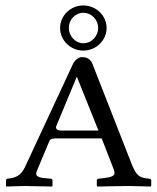

<svg xmlns="http://www.w3.org/2000/svg" viewBox="-20 -684 578 706"><path d="M161 -164C163 -171 170 -175 183 -175H354L399 -59C400 -55 401 -51 401 -48C401 -35 384 -32 361 -29L343 -27C339 -27 336 -24 336 -21V0L338 2C338 2 422 0 450 0C480 0 533 2 533 2L536 0V-21C536 -24 535 -26 528 -27C495 -30 483 -36 466 -76L320 -449C313 -466 301 -474 280 -474C271 -474 255 -464 248 -448L72 -70C55 -34 33 -30 8 -27C5 -27 2 -24 2 -21V0L4 2C4 2 49 0 69 0C88 0 171 2 171 2L173 0V-21C173 -24 170 -27 167 -27L154 -28C129 -30 113 -33 113 -46C113 -49 115 -54 117 -59ZM342 -204H206C186 -204 186 -213 186 -218L262 -401H263ZM287 -637C316 -637 341 -612 341 -581C341 -553 318 -525 287 -525C256 -525 233 -553 233 -581C233 -611 256 -637 287 -637ZM201 -581C201 -535 240 -498 286 -498C334 -498 372 -536 372 -581C372 -628 332 -664 286 -664C240 -664 201 -627 201 -581Z"/></svg>

Font: Linux Libertine O C
Style: Regular
Weight: 400
Designer: Philipp H. Poll
Foundry: Philipp H. Poll
Version: Version 4.0.3